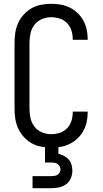

<svg xmlns="http://www.w3.org/2000/svg" viewBox="-20 -763 540 1003"><path d="M247 8Q221 8 194.5 3Q168 -2 145 -15Q122 -28 104 -48Q86 -68 75 -92Q64 -116 60 -142.5Q56 -169 56 -195V-540Q56 -566 60 -592.5Q64 -619 75 -643Q86 -667 104 -687Q122 -707 145 -720Q168 -733 194.5 -738Q221 -743 247 -743Q272 -743 296.5 -739Q321 -735 343.5 -724Q366 -713 384.5 -695.5Q403 -678 415 -656.5Q427 -635 432.5 -610.5Q438 -586 438 -561V-555H360V-559Q360 -582 353 -604Q346 -626 330 -642.5Q314 -659 292 -666Q270 -673 247 -673Q222 -673 198.5 -663Q175 -653 160 -633.5Q145 -614 139.5 -589.5Q134 -565 134 -540V-195Q134 -170 139.5 -145.5Q145 -121 160 -101.5Q175 -82 198.5 -72Q222 -62 247 -62Q270 -62 292 -69Q314 -76 330 -92.5Q346 -109 353 -131Q360 -153 360 -176V-180H438V-174Q438 -149 432.5 -124.5Q427 -100 415 -78.5Q403 -57 384.5 -39.5Q366 -22 343.5 -11Q321 0 296.5 4Q272 8 247 8ZM150 220V157H250Q258 157 266 155.5Q274 154 281 149.5Q288 145 292 137.5Q296 130 296 122Q296 114 292 106.5Q288 99 281.5 94Q275 89 266.5 87.5Q258 86 250 86H215V-62H285V40Q300 44 314.5 51.5Q329 59 339 70.5Q349 82 353.5 97.5Q358 113 358 129Q358 149 350 168Q342 187 326 199Q310 211 290 215.5Q270 220 250 220Z"/></svg>

Font: Iosevka
Style: Regular
Weight: 400
Monospace: yes
Designer: Belleve Invis
Foundry: Belleve Invis
Version: Version 33.2.3; ttfautohint (v1.8.4)